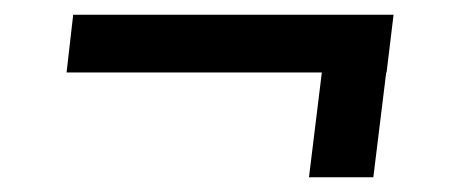

<svg xmlns="http://www.w3.org/2000/svg" viewBox="-20 -395 620 261"><path d="M79.5 -375H515L505.5 -296.5H505L487.5 -154H400L417.5 -296.5H70.5Z"/></svg>

Font: Lato Semibold
Style: Italic
Weight: 600
Italic angle: -7°
Designer: Lukasz Dziedzic
Foundry: tyPoland Lukasz Dziedzic
Version: Version 2.006; 2014-01-15